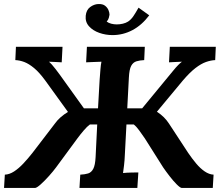

<svg xmlns="http://www.w3.org/2000/svg" viewBox="-28 -932 1094 952"><path d="M-8 0 -4 -66Q19 -67 42 -82Q65 -97 88 -121.5Q111 -146 133 -174L244 -319Q256 -336 272.5 -350.5Q289 -365 309 -377L197 -532Q167 -573 141 -594.5Q115 -616 92.5 -624.5Q70 -633 48 -634L51 -700H282L278 -623Q268 -624 249.5 -624.5Q231 -625 215 -626Q227 -616 247.5 -589.5Q268 -563 294 -526L388 -395H458L466 -536Q468 -563 470 -588Q472 -613 475 -626Q459 -625 434.5 -624.5Q410 -624 399 -623L403 -700H690L687 -634Q665 -633 648.5 -628Q632 -623 622.5 -605.5Q613 -588 611 -547L603 -395H677L785 -526Q814 -561 829.5 -580Q845 -599 855 -609Q865 -619 874 -626Q858 -625 839.5 -624.5Q821 -624 810 -623L814 -700H1042L1039 -634Q1017 -633 993 -624.5Q969 -616 941 -594.5Q913 -573 878 -532L750 -378Q770 -365 784.5 -350.5Q799 -336 810 -319L905 -174Q924 -146 944.5 -121.5Q965 -97 987 -82Q1009 -67 1031 -66L1027 0H873Q865 -1 848 -18Q831 -35 812.5 -59Q794 -83 781 -102L690 -246Q677 -265 662.5 -285Q648 -305 635 -315H599L591 -164Q590 -137 587 -112Q584 -87 582 -74Q599 -76 623.5 -76.5Q648 -77 658 -77L653 0H366L370 -66Q393 -67 409 -72Q425 -77 434.5 -95Q444 -113 446 -153L454 -315H418Q404 -305 387 -285Q370 -265 356 -246L250 -102Q236 -83 214.5 -59Q193 -35 174 -18Q155 -1 146 0ZM530 -758Q496 -758 464.5 -769Q433 -780 413.5 -801.5Q394 -823 397 -854Q400 -883 419 -897Q438 -911 459 -912Q481 -913 493 -903.5Q505 -894 510 -881.5Q515 -869 515 -859Q514 -853 511.5 -843.5Q509 -834 501 -825Q510 -818 523.5 -814.5Q537 -811 551 -811Q566 -811 581 -814.5Q596 -818 607 -825Q622 -835 633.5 -852Q645 -869 659 -894L712 -856Q675 -807 628.5 -782.5Q582 -758 530 -758Z"/></svg>

Font: Lora Italic
Style: Italic
Weight: 400
Italic angle: -3°
Designer: Olga Karpushina, Alexei Vanyashin (Cyrillic)
Foundry: Cyreal
Version: Version 2.210; ttfautohint (v1.8.1.43-b0c9)